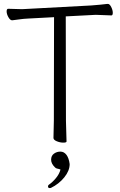

<svg xmlns="http://www.w3.org/2000/svg" viewBox="-20 -725 617 984"><path d="M254 -18 256 -107 257 -637 126 -630Q101 -629 77.5 -625.5Q54 -622 43 -621H42Q32 -621 23 -637Q14 -653 14 -666.5Q14 -680 22 -680L93 -678L447 -697Q470 -699 494 -701Q518 -703 530 -705H533Q542 -705 550 -689Q558 -673 558 -659.5Q558 -646 551 -646L471 -649L317 -641L318 -106L321 0Q321 6 304.5 6Q288 6 271 -1Q254 -8 254 -18ZM235 239Q226 239 226 230Q226 225 230 222Q249 209 266.5 188Q284 167 290 144Q284 141 275 139.5Q266 138 262 133Q242 114 242 93.5Q242 73 256.5 62.5Q271 52 289.5 52Q308 52 320.5 68.5Q333 85 337 116Q337 150 309.5 184Q282 218 241 238Q238 239 235 239Z"/></svg>

Font: ToneOZ-Pinyin-WenKai-Light
Style: Light
Weight: 300
Designer: Fontworks Inc.
Foundry: ToneOZ
Version: Version 0.240331